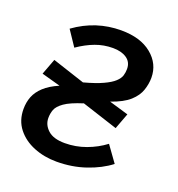

<svg xmlns="http://www.w3.org/2000/svg" viewBox="-106 -627 673 727"><g transform="rotate(20 230.5 -263.5)"><path d="M200 12.1Q149.8 12.1 107.8 -5Q65.7 -22 40.2 -54.5Q14.7 -87 14.7 -133Q14.7 -160 23.7 -183.1Q32.7 -206.1 54.2 -226.1Q75.7 -246.1 112.7 -262.1L36.9 -283.1L60.9 -347.2L191.8 -304.2Q239.7 -317.2 267.6 -330.2Q295.6 -343.1 309.5 -356.1Q323.5 -369 327.5 -382Q331.4 -394.9 331.4 -408.8Q331.4 -436.7 310.1 -451.1Q288.7 -465.5 254.8 -465.5Q217.9 -465.5 184.4 -453Q150.9 -440.6 116 -416.6L74.8 -478.1Q117.8 -509.1 164.4 -524.1Q210.9 -539.1 261 -539.1Q339.2 -539.1 384.3 -502.1Q429.4 -465.1 429.4 -409Q429.4 -384.9 420.8 -359Q412.3 -333 387.4 -310.5Q362.4 -288 313.5 -271L391.3 -248L367.3 -183.9L222.5 -230.9Q171.6 -214.9 149.2 -198.9Q126.7 -183 120.7 -167Q114.7 -151.1 114.7 -133.1Q114.7 -105.3 137.1 -84.9Q159.5 -64.5 205.3 -64.5Q249.2 -64.5 290.2 -79.5Q331.1 -94.5 364.1 -119.5L410.4 -55.1Q371.3 -25 316.7 -6.5Q262.1 12.1 200 12.1Z"/></g></svg>

Font: Fira Sans Variable
Style: Italic
Weight: 397
Italic angle: -8°
Designer: Carrois Corporate & Edenspiekermann AG
Foundry: Carrois Corporate GbR & Edenspiekermann AG
Version: Version 4.202